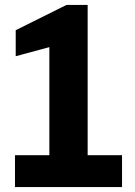

<svg xmlns="http://www.w3.org/2000/svg" viewBox="-20 -762 550 782"><path d="M41 -130V0H477V-130H337V-742H251L44 -639V-533L181 -570V-130Z"/></svg>

Font: Cheyenne Sans
Style: Bold
Weight: 700
Designer: The Public Sans project authors (U.S. Web Design System), Libre Franklin designed by Pablo Impallari and Rodrigo Fuenzal
Foundry: The Cheyenne Sans Project Authors
Version: Version 2.007